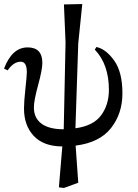

<svg xmlns="http://www.w3.org/2000/svg" viewBox="-44 -715 684 952"><path d="M59 -409Q23 -409 -6 -366L-24 -375Q16 -480 93 -480Q166 -480 166 -403Q166 -370 145 -293Q124 -216 124 -182Q124 -130 161.5 -102Q199 -74 272 -74L281 -505L273 -693L364 -695L344 -500L330 -79Q419 -91 457.5 -143.5Q496 -196 496 -269Q496 -396 426 -469L434 -482Q481 -472 522 -415Q563 -358 563 -252Q563 -152 506.5 -80Q450 -8 331 7L344 191L273 217L248 214L265 11Q173 11 124 -40.5Q75 -92 75 -177Q75 -212 82 -275Q89 -338 89 -357Q89 -409 59 -409Z"/></svg>

Font: myMathFont
Style: Regular
Weight: 400
Designer: Ross Mills, John Hudson & Paul Hanslow, Tiro Typeworks Ltd; with prior portions MicroPress Inc., and Coen Hoffman. Math 
Foundry: Tiro Typeworks Ltd
Version: Version 2.13 b171